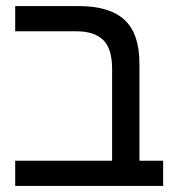

<svg xmlns="http://www.w3.org/2000/svg" viewBox="-20 -612 582 632"><path d="M517 -83V0H349H30V-83H349V-385Q349 -452 319.5 -480.5Q290 -509 232 -509H30V-592H238Q341 -592 390 -546.5Q439 -501 439 -403V-83Z"/></svg>

Font: Noto Sans Hebrew
Style: Regular
Weight: 400
Designer: Monotype Design Team
Foundry: Monotype Imaging Inc.
Version: Version 1.000